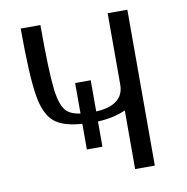

<svg xmlns="http://www.w3.org/2000/svg" viewBox="-84 -841 900 922"><g transform="rotate(-10 366.5 -380.0)"><path d="M365 -256Q443 -260 501 -286V0H597V-760H501V-412Q501 -359 462 -332Q428 -308 365 -305V-457H289V-308Q248 -314 227 -331Q194 -358 183.5 -447Q173 -536 173 -760H77Q77 -526 94.5 -425.5Q112 -325 166 -291Q207 -264 289 -258V-133H365Z"/></g></svg>

Font: LXGW Marker Gothic
Style: Regular
Weight: 400
Version: Version 1.001